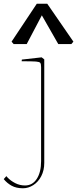

<svg xmlns="http://www.w3.org/2000/svg" viewBox="-135 -788 413 1028"><path d="M85 -428V75Q85 134 62 169.5Q39 205 -1 205Q-29 205 -53.5 192.5Q-78 180 -95 162L-101 155L-115 171Q-97 193 -72.5 206.5Q-48 220 -12 220Q17 220 43.5 203Q70 186 86 155Q102 124 102 84V-470L88 -481L-18 -469L-19 -460Q39 -460 57.5 -458.5Q76 -457 80.5 -451.5Q85 -446 85 -428ZM258 -565 247 -552H177L89 -706L8 -552H-62L-73 -565L62 -768H118Z"/></svg>

Font: TMT Limkin
Style: Regular
Weight: 400
Designer: Gabriel Drozdov
Version: Version 1.000;Glyphs 3.1.2 (3151)